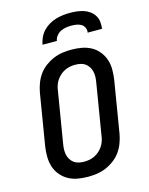

<svg xmlns="http://www.w3.org/2000/svg" viewBox="-139 -1041 878 1134"><g transform="rotate(-15 300.0 -473.5)"><path d="M256 8Q224 8 193 2.5Q162 -3 136 -17.5Q110 -32 90.5 -55.5Q71 -79 62 -107.5Q53 -136 52.5 -168Q52 -200 57 -232L109 -547Q114 -574 124 -601Q134 -628 151 -652Q168 -676 192 -694Q216 -712 243 -723.5Q270 -735 298 -739Q326 -743 353 -743Q385 -743 416 -737.5Q447 -732 473.5 -717.5Q500 -703 519 -679.5Q538 -656 547.5 -627.5Q557 -599 557 -567Q557 -535 552 -503L500 -188Q495 -161 485 -134Q475 -107 458 -83Q441 -59 417 -41Q393 -23 366 -11.5Q339 0 311 4Q283 8 256 8ZM257 -84Q273 -84 289 -87Q305 -90 320.5 -97.5Q336 -105 349 -116.5Q362 -128 371.5 -142Q381 -156 386.5 -171.5Q392 -187 394 -203L446 -518Q449 -535 449.5 -551.5Q450 -568 446.5 -583.5Q443 -599 434.5 -612.5Q426 -626 413.5 -635Q401 -644 385 -647.5Q369 -651 352 -651Q336 -651 320 -648Q304 -645 288.5 -637.5Q273 -630 260 -618.5Q247 -607 237.5 -593Q228 -579 222.5 -563.5Q217 -548 215 -532L163 -217Q160 -200 159.5 -183.5Q159 -167 162.5 -151.5Q166 -136 174.5 -122.5Q183 -109 195.5 -100Q208 -91 224 -87.5Q240 -84 257 -84ZM197 -815Q201 -837 210.5 -858Q220 -879 236 -896Q252 -913 272.5 -925Q293 -937 315 -943.5Q337 -950 359 -952.5Q381 -955 402 -955Q424 -955 445 -952.5Q466 -950 485.5 -943.5Q505 -937 521.5 -925Q538 -913 548.5 -896Q559 -879 561.5 -858Q564 -837 561 -815H473Q476 -831 469.5 -845.5Q463 -860 450 -867.5Q437 -875 421.5 -877.5Q406 -880 390 -880Q374 -880 357.5 -877.5Q341 -875 325.5 -867.5Q310 -860 298.5 -845.5Q287 -831 285 -815Z"/></g></svg>

Font: Iosevka SS04 SmBd Ex Obl
Style: Regular
Weight: 600
Width: 7
Italic angle: -9°
Monospace: yes
Designer: Belleve Invis
Foundry: Belleve Invis
Version: Version 19.0.0; ttfautohint (v1.8.4)